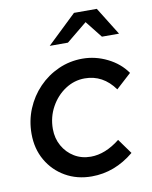

<svg xmlns="http://www.w3.org/2000/svg" viewBox="-83 -789 681 862"><g transform="rotate(-10 257.5 -358.5)"><path d="M266 10Q199 10 146 -20.5Q93 -51 62.5 -104Q32 -157 32 -225Q32 -285 54 -338Q76 -391 115 -431.5Q154 -472 205.5 -495Q257 -518 315 -518Q374 -518 428.5 -491Q483 -464 515 -418L446 -355Q393 -429 310 -429Q262 -429 221 -402Q180 -375 155 -329.5Q130 -284 130 -230Q130 -187 149.5 -152.5Q169 -118 202 -98Q235 -78 277 -78Q343 -78 410 -131L459 -63Q371 10 266 10ZM181 -600 314 -727H418L497 -600H419L358 -677L264 -600Z"/></g></svg>

Font: Red Hat Display Medium
Style: Italic
Weight: 500
Italic angle: -12°
Designer: Pentagram, MCKL
Foundry: Pentagram, MCKL
Version: Version 1.023; ttfautohint (v1.8.3)